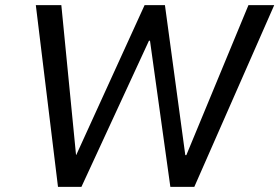

<svg xmlns="http://www.w3.org/2000/svg" viewBox="-20 -725 1084 745"><path d="M205 0 119 -705H218L275 -124H276L541 -705H620L699 -123H703L944 -705H1044L734 0H641L562 -567H558L296 0Z"/></svg>

Font: Nunito Sans 7pt SemiCondensed Medium
Style: Italic
Weight: 500
Width: 4
Italic angle: -9°
Designer: Vernon Adams
Foundry: Vernon Adams
Version: Version 3.101;gftools[0.9.27]